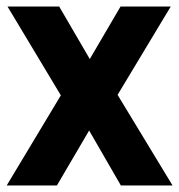

<svg xmlns="http://www.w3.org/2000/svg" viewBox="-30 -567 547 587"><path d="M-9.5 0 156 -275.5 -7 -547H151L244.5 -386.5L338.5 -547H492L329.5 -277L497.5 0H339.5L242.5 -168L144 0Z"/></svg>

Font: Encode Sans Cnd
Style: Bold
Weight: 700
Width: 3
Designer: Multiple Designers
Foundry: Impallari Type
Version: Version 3.002; ttfautohint (v1.8.3) -l 8 -r 50 -G 200 -x 14 